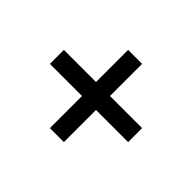

<svg xmlns="http://www.w3.org/2000/svg" viewBox="-96 -692 689 689"><g transform="rotate(45 248.5 -347.5)"><path d="M447 -312H284V-149H213V-312H50V-383H213V-546H284V-383H447Z"/></g></svg>

Font: Belgrano
Style: Regular
Weight: 400
Designer: Daniel Hernandez
Foundry: Daniel Hernndez
Version: Version 1.003